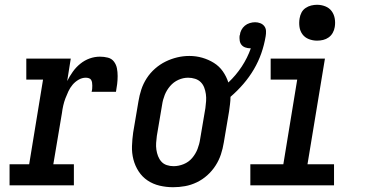

<svg xmlns="http://www.w3.org/2000/svg" viewBox="-20 -775 1540 803"><path d="M20 0V-88H102L160 -442H90V-530H276L261 -436Q271 -456 284.5 -475Q298 -494 316 -508.5Q334 -523 355 -530.5Q376 -538 398 -538Q415 -538 431 -534Q447 -530 456.5 -517.5Q466 -505 469 -489.5Q472 -474 472 -457Q472 -440 470 -423.5Q468 -407 465 -391H363Q365 -397 365.5 -403.5Q366 -410 366 -417Q366 -424 365 -430Q364 -436 361 -441Q358 -446 351.5 -448Q345 -450 339 -450Q323 -450 308.5 -441.5Q294 -433 283.5 -420.5Q273 -408 266 -393Q259 -378 253.5 -363.5Q248 -349 244.5 -333.5Q241 -318 239 -302L203 -88H289V0Z M704 8Q675 8 647.5 1.5Q620 -5 597.5 -20Q575 -35 560 -58Q545 -81 538 -108Q531 -135 532 -164Q533 -193 537 -221L559 -351Q563 -376 571 -400.5Q579 -425 593.5 -447.5Q608 -470 628.5 -488Q649 -506 672.5 -517.5Q696 -529 721 -535Q746 -541 772 -541Q800 -541 826 -533.5Q852 -526 874.5 -512Q897 -498 912 -476.5Q927 -455 935 -430Q967 -460 991 -496.5Q1015 -533 1029 -573Q1028 -573 1027.5 -573Q1027 -573 1027 -573Q1016 -573 1006 -576.5Q996 -580 990 -587.5Q984 -595 982.5 -605.5Q981 -616 982 -627H983Q983 -627 983 -627Q983 -627 983 -627Q984 -639 989.5 -649.5Q995 -660 1004 -667.5Q1013 -675 1024.5 -678.5Q1036 -682 1047 -682Q1058 -682 1068.5 -678Q1079 -674 1085.5 -665.5Q1092 -657 1092.5 -645.5Q1093 -634 1091 -623Q1085 -587 1073 -552.5Q1061 -518 1042 -485.5Q1023 -453 998 -424Q973 -395 944 -370Q944 -355 942 -339.5Q940 -324 938 -309L916 -179Q912 -154 904 -129.5Q896 -105 881.5 -82.5Q867 -60 847 -42Q827 -24 803 -12.5Q779 -1 754 3.5Q729 8 704 8ZM706 -80Q727 -80 748 -88.5Q769 -97 783.5 -114Q798 -131 806 -151.5Q814 -172 817 -193L839 -323Q841 -338 842 -352.5Q843 -367 841 -381.5Q839 -396 834 -409Q829 -422 819.5 -431.5Q810 -441 796 -445.5Q782 -450 767 -450Q746 -450 726 -441Q706 -432 691.5 -415Q677 -398 669 -378Q661 -358 658 -337L636 -207Q634 -192 633 -177.5Q632 -163 634 -149Q636 -135 641 -122Q646 -109 655 -99Q664 -89 677.5 -84.5Q691 -80 706 -80Z M1027 0V-88H1165L1223 -442H1112V-530H1339L1266 -88H1377V0ZM1306 -605Q1288 -605 1271.5 -611.5Q1255 -618 1245 -631.5Q1235 -645 1232.5 -662.5Q1230 -680 1233 -698Q1235 -711 1241 -722.5Q1247 -734 1258 -741.5Q1269 -749 1281.5 -752Q1294 -755 1306 -755Q1324 -755 1340.5 -748.5Q1357 -742 1367 -728.5Q1377 -715 1380 -697.5Q1383 -680 1380 -662Q1378 -649 1371.5 -637.5Q1365 -626 1354.5 -618.5Q1344 -611 1331.5 -608Q1319 -605 1306 -605Z"/></svg>

Font: Iosevka Curly Slab SmBdObl
Style: Regular
Weight: 600
Italic angle: -9°
Monospace: yes
Designer: Belleve Invis
Foundry: Belleve Invis
Version: Version 11.0.0; ttfautohint (v1.8.3)